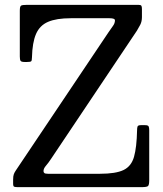

<svg xmlns="http://www.w3.org/2000/svg" viewBox="-20 -770 672 790"><path d="M90.5 -750H550Q559 -750 561.5 -746.5Q564 -743 564 -733V-699.5Q564 -681.5 557 -668Q550 -654.5 543.5 -644L190.5 -117Q179 -99.5 169 -88Q159 -76.5 159 -66Q159 -61 162.5 -58Q166 -55 177.5 -55H391.5Q456.5 -55 488.5 -70.5Q520.5 -86 531.5 -125Q542.5 -164 544 -234Q544 -244 546 -249.5Q548 -255 559.5 -255H577Q589 -255 591.5 -250Q594 -245 594 -234V-29Q594 -9 589 -4.5Q584 0 563 0H53Q42.5 0 38.2 -1.8Q34 -3.5 34 -14.5V-31Q34 -45.5 36.8 -53Q39.5 -60.5 45 -68.5L426 -636.5Q435.5 -651 444.2 -662.5Q453 -674 453 -686.5Q453 -695 430.5 -695H271.5Q212.5 -695 178 -680.2Q143.5 -665.5 128.2 -630.2Q113 -595 111.5 -534Q111.5 -520 107.8 -517.5Q104 -515 90.5 -515H81.5Q67.5 -515 64.5 -520Q61.5 -525 61.5 -538V-726Q61.5 -744 67 -747Q72.5 -750 90.5 -750Z"/></svg>

Font: Besley* Narrow
Style: Regular
Weight: 400
Width: 4
Designer: Owen Earl
Foundry: indestructible type*
Version: Version 3.000; ttfautohint (v1.8.3)